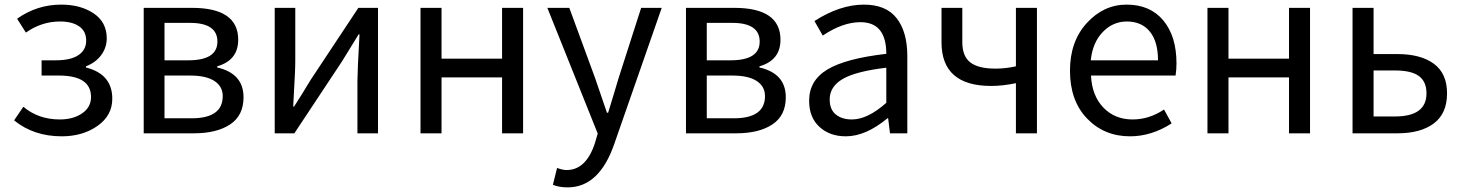

<svg xmlns="http://www.w3.org/2000/svg" viewBox="-20 -577 6330 831"><path d="M247 13Q126 13 41 -56L81 -115Q146 -60 239 -60Q297 -60 335.5 -86.5Q374 -113 374 -157Q374 -250 235 -250H160V-316H222Q286 -316 319.5 -338.5Q353 -361 353 -401Q353 -442 322.5 -463Q292 -484 240 -484Q160 -484 92 -436L54 -496Q140 -557 245 -557Q329 -557 385.5 -519Q442 -481 442 -411Q442 -371 418 -338.5Q394 -306 352 -290V-285Q466 -256 466 -150Q466 -77 402 -32Q338 13 247 13Z M602 0V-543H811Q1011 -543 1011 -405Q1011 -316 920 -290V-285Q1034 -259 1034 -156Q1034 -77 976 -38.5Q918 0 819 0ZM692 -316H795Q921 -316 921 -397Q921 -478 802 -478H692ZM692 -65H809Q944 -65 944 -161Q944 -203 908 -226.5Q872 -250 803 -250H692Z M1169 0V-543H1258V-316Q1258 -291 1256.5 -258Q1255 -225 1252.5 -183Q1250 -141 1249 -116H1253Q1289 -172 1325 -232L1531 -543H1616V0H1527V-227Q1527 -268 1536 -428H1532Q1474 -334 1460 -311L1254 0Z M1800 0V-543H1891V-323H2153V-543H2244V0H2153V-242H1891V0Z M2437 234Q2400 234 2373 223L2391 150Q2416 159 2432 159Q2517 159 2555 42L2567 1L2349 -543H2444L2555 -241Q2593 -128 2607 -89H2612Q2618 -108 2634 -161Q2650 -214 2658 -241L2755 -543H2844L2639 45Q2574 234 2437 234Z M2949 0V-543H3158Q3358 -543 3358 -405Q3358 -316 3267 -290V-285Q3381 -259 3381 -156Q3381 -77 3323 -38.5Q3265 0 3166 0ZM3039 -316H3142Q3268 -316 3268 -397Q3268 -478 3149 -478H3039ZM3039 -65H3156Q3291 -65 3291 -161Q3291 -203 3255 -226.5Q3219 -250 3150 -250H3039Z M3641 13Q3571 13 3526.5 -28Q3482 -69 3482 -141Q3482 -229 3561.5 -276.5Q3641 -324 3816 -344Q3816 -481 3704 -481Q3627 -481 3541 -423L3505 -486Q3616 -557 3719 -557Q3815 -557 3861 -498Q3907 -439 3907 -334V0H3832L3824 -65H3821Q3727 13 3641 13ZM3667 -60Q3735 -60 3816 -132V-284Q3683 -268 3627 -235Q3571 -202 3571 -147Q3571 -103 3597.5 -81.5Q3624 -60 3667 -60Z M4377 0V-217Q4320 -205 4270 -205Q4055 -205 4055 -394V-543H4145V-394Q4145 -334 4179.5 -307Q4214 -280 4289 -280Q4333 -280 4377 -290V-543H4468V0Z M4871 13Q4759 13 4685 -64Q4611 -141 4611 -271Q4611 -398 4684 -477.5Q4757 -557 4856 -557Q4958 -557 5015 -488.5Q5072 -420 5072 -302Q5072 -276 5068 -250H4702Q4706 -163 4755.5 -111.5Q4805 -60 4882 -60Q4954 -60 5018 -103L5051 -43Q4964 13 4871 13ZM4701 -316H4992Q4992 -397 4956.5 -440.5Q4921 -484 4857 -484Q4797 -484 4753 -438.5Q4709 -393 4701 -316Z M5206 0V-543H5297V-323H5559V-543H5650V0H5559V-242H5297V0Z M5834 0V-543H5925V-343H6028Q6129 -343 6186 -301Q6243 -259 6243 -173Q6243 -86 6186 -43Q6129 0 6028 0ZM5925 -73H6018Q6154 -73 6154 -173Q6154 -224 6121 -248Q6088 -272 6018 -272H5925Z"/></svg>

Font: Noto Sans SC
Style: Regular
Weight: 400
Designer: Ryoko NISHIZUKA  (kana, bopomofo & ideographs); Paul D. Hunt (Latin, Greek & Cyrillic); Sandoll Communications , Soo-you
Foundry: Adobe
Version: Version 2.002;hotconv 1.0.116;makeotfexe 2.5.65601